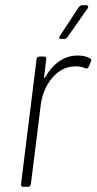

<svg xmlns="http://www.w3.org/2000/svg" viewBox="-20 -720 372 740"><path d="M325 -496 329 -494Q333 -490 331 -484L329 -480L322 -463Q317 -453 309 -457Q292 -465 267 -464Q218 -463 181.5 -420Q145 -377 137 -315L99 -10Q97 0 88 0H70Q61 0 61 -10L121 -492Q121 -496 124 -499Q127 -502 131 -502H150Q160 -502 158 -492L150 -423Q149 -420 151 -419.5Q153 -419 154 -422Q176 -461 208 -483.5Q240 -506 279 -506Q307 -506 325 -496ZM211 -582 284 -693Q291 -700 297 -700H312Q318 -700 319.5 -696.5Q321 -693 318 -688L240 -577Q235 -570 228 -570H216Q210 -570 208.5 -573.5Q207 -577 211 -582Z"/></svg>

Font: Barlow Semi Condensed ExLight
Style: Italic
Weight: 275
Width: 4
Italic angle: -7°
Designer: Jeremy Tribby
Foundry: Tribby Type
Version: Version 1.408